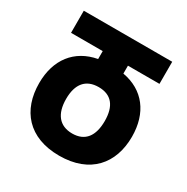

<svg xmlns="http://www.w3.org/2000/svg" viewBox="-165 -856 982 1008"><g transform="rotate(30 326.5 -352.0)"><path d="M326 10C513 10 608 -105 608 -267C608 -411 533 -509 403 -532V-580H594V-714H58V-580H250V-532C120 -508 45 -411 45 -268C45 -105 139 10 326 10ZM327 -125C249 -125 209 -177 209 -267C209 -358 250 -406 327 -406C404 -406 443 -358 443 -267C443 -177 405 -125 327 -125Z"/></g></svg>

Font: Noto Sans Georgian Condensed ExtraBold
Style: Regular
Weight: 800
Width: 3
Designer: Monotype Design Team, Akaki Razmadze
Foundry: Google LLC
Version: Version 2.005